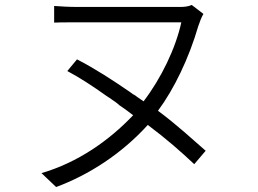

<svg xmlns="http://www.w3.org/2000/svg" viewBox="-20 -716 1040 773"><path d="M575 -213C650 -157 710 -104 762 -55L808 -109C755 -155 693 -213 616 -270C682 -359 741 -483 778 -610C785 -631 791 -646 799 -660L752 -696C738 -690 725 -688 704 -688H294C257 -688 225 -690 198 -692V-625C217 -626 239 -626 263 -626H710C687 -521 629 -401 558 -308C550 -314 541 -320 532 -326L524 -332L515 -337L507 -343C433 -394 362 -440 290 -477L251 -430C302 -403 355 -368 407 -331L416 -325C418 -324 421 -322 424 -320L432 -314L441 -308C448 -303 455 -298 461 -292L470 -286C471 -285 473 -284 474 -283L487 -274C496 -267 506 -260 516 -252C419 -150 294 -62 147 -19L206 37C338 -12 470 -97 575 -213Z"/></svg>

Font: Glow Sans SC Normal
Style: Regular
Weight: 400
Designer: Ryoko NISHIZUKA (kana, bopomofo & ideographs); Paul D. Hunt (Latin, Greek & Cyrillic); Sandoll Communications, Soo-young
Version: Version 0.93